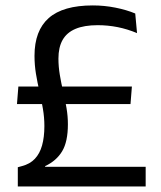

<svg xmlns="http://www.w3.org/2000/svg" viewBox="-20 -670 577 690"><path d="M41 -296 46 -359H454L449 -296ZM141.5 -70.5H503.5V0H44V-69L58.5 -73Q87.5 -80.5 105.2 -99.2Q123 -118 131.2 -147.5Q139.5 -177 139.5 -217Q139.5 -248 134.2 -279Q129 -310 121.8 -341.5Q114.5 -373 109.2 -404.8Q104 -436.5 104 -469.5Q104 -560 155.2 -605.2Q206.5 -650.5 313.5 -650.5Q355 -650.5 395 -642.5Q435 -634.5 466 -621.5L472.5 -551Q438 -565.5 402.8 -572.5Q367.5 -579.5 331 -579.5Q282.5 -579.5 251.2 -566.2Q220 -553 205 -526.5Q190 -500 190 -459.5Q190 -430.5 195 -400.8Q200 -371 207 -341.2Q214 -311.5 219 -282Q224 -252.5 224 -223.5Q224 -160.5 203.2 -126.2Q182.5 -92 143 -73.5Z"/></svg>

Font: Anek Gurmukhi
Style: Regular
Weight: 400
Designer: Sarang Kulkarni (Gurmukhi), Yesha Goshar (Latin)
Foundry: Ek Type
Version: Version 1.003